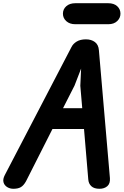

<svg xmlns="http://www.w3.org/2000/svg" viewBox="-41 -1173 768 1193"><path d="M42 0Q20.5 0 3.2 -10.8Q-14 -21.5 -19.2 -40.5Q-24.5 -59.5 -11 -85.5L403 -880.5Q413 -901 435.5 -914.8Q458 -928.5 493 -928.5Q526.5 -928.5 548.8 -911.8Q571 -895 573.5 -861L642 -66Q644.5 -32.5 625.8 -16.2Q607 0 577 0Q544 0 526.8 -15.8Q509.5 -31.5 507.5 -58L481 -371.5H285L120.5 -46.5Q106 -20.5 88.5 -10.2Q71 0 42 0ZM350.5 -500.5H470L458 -640L463 -747L422 -641ZM427 -1022.5Q392 -1022.5 371 -1041.5Q350 -1060.5 350 -1088Q350 -1116 371 -1134.5Q392 -1153 427 -1153H631.5Q667 -1153 687.2 -1134.5Q707.5 -1116 707.5 -1088Q707.5 -1061.5 687.2 -1042Q667 -1022.5 631.5 -1022.5Z"/></svg>

Font: Edu VIC WA NT Hand Pre
Style: Regular
Weight: 400
Designer: Tina and Corey Anderson, Eben Sorkin, Mirko Velimirovic
Foundry: Google for Education
Version: Version 1.000